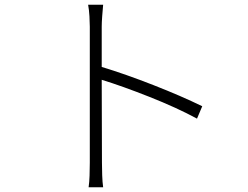

<svg xmlns="http://www.w3.org/2000/svg" viewBox="-20 -774 1040 806"><path d="M829 -328 807 -276Q722 -322 607 -367.5Q492 -413 407 -439L408 -91Q408 -67 409 -38Q410 -9 413 12H352Q355 -8 356 -36.5Q357 -65 357 -91V-662Q357 -679 355.5 -705.5Q354 -732 350 -754H413Q411 -733 409 -706Q407 -679 407 -662V-493Q506 -463 623.5 -417Q741 -371 829 -328Z"/></svg>

Font: LXGW 975 Gothic SC 200W
Style: Regular
Weight: 200
Version: Version 2.01;February 25, 2021